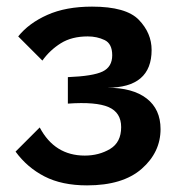

<svg xmlns="http://www.w3.org/2000/svg" viewBox="-20 -540 535 580"><path d="M100 -155Q145 -70 236 -70Q279 -70 312.5 -90Q346 -110 346 -156Q346 -200 308 -216.5Q270 -233 185 -227V-307Q261 -310 290 -324Q319 -338 319 -373Q319 -408 296 -419Q273 -430 245 -430Q197 -430 164 -409.5Q131 -389 108 -357L35 -430Q67 -470 123 -495Q179 -520 258 -520Q361 -520 399.5 -480Q438 -440 438 -389Q438 -275 304 -275Q381 -275 423 -242.5Q465 -210 465 -150Q465 -80 408 -30Q351 20 243 20Q167 20 114.5 -7Q62 -34 27 -82Z"/></svg>

Font: Moderustic Med
Style: Regular
Weight: 500
Designer: Tural Alisoy
Foundry: TAFT Foundry
Version: Version 2.110